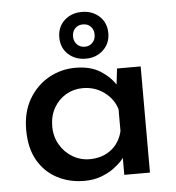

<svg xmlns="http://www.w3.org/2000/svg" viewBox="-49 -697 690 753"><g transform="rotate(-5 295.5 -320.5)"><path d="M254 10Q195 10 147 -15Q99 -40 71 -88.5Q43 -137 43 -209Q43 -279 72.5 -329.5Q102 -380 150.5 -407.5Q199 -435 256 -435Q316 -435 355 -410Q394 -385 415 -350L409 -334L419 -418H512V0H411V-106L421 -81Q417 -73 404 -58Q391 -43 370 -27.5Q349 -12 319.5 -1Q290 10 254 10ZM281 -73Q331 -73 365.5 -99.5Q400 -126 411 -172V-258Q399 -299 362.5 -326Q326 -353 278 -353Q242 -353 212 -335.5Q182 -318 164 -286.5Q146 -255 146 -214Q146 -174 164.5 -142Q183 -110 214 -91.5Q245 -73 281 -73ZM204 -559Q204 -600 231.5 -625.5Q259 -651 301 -651Q342 -651 369.5 -625.5Q397 -600 397 -559Q397 -519 369.5 -493Q342 -467 301 -467Q259 -467 231.5 -492.5Q204 -518 204 -559ZM258 -558Q258 -539 270 -526.5Q282 -514 301 -514Q319 -514 331 -526.5Q343 -539 343 -558Q343 -578 331 -590Q319 -602 301 -602Q282 -602 270 -590Q258 -578 258 -558Z"/></g></svg>

Font: Reem Kufi Fun
Style: Regular
Weight: 400
Designer: Khaled Hosny
Version: Version 1.005